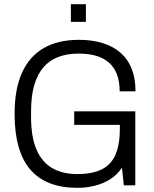

<svg xmlns="http://www.w3.org/2000/svg" viewBox="-20 -889 740 921"><path d="M351 12Q201 12 125.5 -75.5Q50 -163 50 -343Q50 -461 85.5 -540Q121 -619 190 -658.5Q259 -698 359 -698Q422 -698 472 -682.5Q522 -667 557.5 -636.5Q593 -606 611.5 -559.5Q630 -513 630 -451H554Q554 -499 540.5 -533.5Q527 -568 501 -590Q475 -612 438.5 -622Q402 -632 357 -632Q304 -632 261.5 -616.5Q219 -601 189.5 -567.5Q160 -534 144.5 -481.5Q129 -429 129 -355V-328Q129 -231 155.5 -170.5Q182 -110 231.5 -82Q281 -54 350 -54Q425 -54 470 -77.5Q515 -101 535 -149.5Q555 -198 555 -272V-290H336V-355H629V0H574L565 -85Q543 -51 509 -29.5Q475 -8 434.5 2Q394 12 351 12ZM320 -784V-869H392V-784Z"/></svg>

Font: Archivo SemiCondensed Light
Style: Regular
Weight: 300
Width: 4
Designer: Hector Gatti
Foundry: Omnibus-Type
Version: Version 2.001